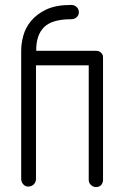

<svg xmlns="http://www.w3.org/2000/svg" viewBox="-20 -759 504 779"><path d="M66 -555Q66 -582 74.5 -614Q83 -646 106 -674Q129 -702 168 -720.5Q207 -739 269 -739Q282 -739 291 -730.5Q300 -722 300 -709Q300 -697 291 -689Q282 -681 269 -681Q191 -681 158.5 -648.5Q126 -616 127 -553H368Q379 -553 385 -549Q391 -545 394 -540.5Q397 -536 397.5 -531.5Q398 -527 398 -526V-29Q398 -17 390.5 -8.5Q383 0 369 0Q358 0 349 -8.5Q340 -17 340 -29V-494H126V-33Q126 -20 117 -11Q108 -2 94 -2Q83 -2 74.5 -11Q66 -20 66 -33Z"/></svg>

Font: VDS
Style: Thin
Weight: 100
Width: 0
Designer: artmaker
Foundry: artmaker
Version: Version 1.000 2012 initial release